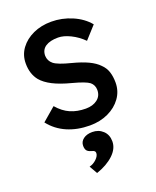

<svg xmlns="http://www.w3.org/2000/svg" viewBox="-144 -620 767 946"><g transform="rotate(-20 239.5 -147.0)"><path d="M247 10Q181 10 128 -13Q75 -36 40 -81L110 -141Q140 -106 175.5 -90.5Q211 -75 256 -75Q293 -75 316.5 -93Q340 -111 340 -142Q340 -168 321 -184Q302 -199 234 -217Q176 -232 139 -251Q102 -270 82 -294Q53 -330 53 -385Q53 -429 78 -463Q103 -497 145.5 -516.5Q188 -536 241 -536Q297 -536 349.5 -513.5Q402 -491 434 -452L375 -387Q346 -416 310.5 -433.5Q275 -451 246 -451Q203 -451 179.5 -435Q156 -419 156 -388Q157 -361 178 -344Q199 -327 267 -310Q317 -297 349.5 -281.5Q382 -266 401 -246Q421 -227 429 -202Q437 -177 437 -146Q437 -101 411.5 -65.5Q386 -30 343 -10Q300 10 247 10ZM199 242 175 200Q196 195 212.5 179Q229 163 229 148Q229 142 225.5 138Q222 134 210 131Q192 126 186 117Q180 108 180 93Q180 71 198 57.5Q216 44 245 44Q278 44 300.5 65Q323 86 323 121Q323 159 289 191Q255 223 199 242Z"/></g></svg>

Font: Lexend
Style: Regular
Weight: 400
Designer: Bonnie Shaver-Troup, Thomas Jockin
Foundry: Lexend
Version: Version 1.007; ttfautohint (v1.8.3)